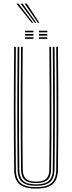

<svg xmlns="http://www.w3.org/2000/svg" viewBox="-20 -1066 410 1091"><path d="M185 5.5Q119 5.5 90.1 -19.8Q61.2 -45 60.5 -102.8Q59.5 -188.8 59 -275.2Q58.5 -361.8 58.6 -449Q58.8 -536.2 59.2 -624Q59.8 -711.8 60.5 -800H70.2Q69.5 -713.8 68.9 -627.1Q68.2 -540.5 68.2 -453.6Q68.2 -366.8 68.8 -279.2Q69.2 -191.8 70.2 -103Q71 -48 98.2 -25.2Q125.5 -2.5 185 -2.5Q244.5 -2.5 271.6 -25.2Q298.8 -48 299.5 -103Q300.8 -189 301.1 -275.5Q301.5 -362 301.5 -449.1Q301.5 -536.2 300.9 -624.1Q300.2 -712 299.5 -800H309.2Q310.5 -682.2 311 -566.9Q311.5 -451.5 311.1 -336.1Q310.8 -220.8 309.2 -102.8Q308.5 -45 279.6 -19.8Q250.8 5.5 185 5.5ZM185 -10.2Q130.8 -10.2 105.6 -31.4Q80.5 -52.5 80 -103.2Q79 -189.2 78.5 -275.9Q78 -362.5 78.1 -449.4Q78.2 -536.2 78.8 -624Q79.2 -711.8 80 -800H89.8Q89 -713.2 88.5 -626.6Q88 -540 87.9 -453.1Q87.8 -366.2 88.2 -278.9Q88.8 -191.5 89.8 -103.2Q90.2 -57 112.8 -37.6Q135.2 -18.2 185 -18.2Q234.5 -18.2 257 -37.6Q279.5 -57 280 -103.2Q281.2 -189.2 281.6 -275.9Q282 -362.5 281.9 -449.5Q281.8 -536.5 281.2 -624.1Q280.8 -711.8 280 -800H289.8Q290.5 -712 291.1 -625.2Q291.8 -538.5 291.8 -452Q291.8 -365.5 291.4 -278.5Q291 -191.5 289.8 -103.2Q289.2 -52.5 264.1 -31.4Q239 -10.2 185 -10.2ZM185 -25.8Q139.8 -25.8 119.9 -43.9Q100 -62 99.5 -103.5Q98 -219 97.8 -334.2Q97.5 -449.5 98 -565.8Q98.5 -682 99.5 -800H109.2Q108.5 -713.5 108 -626.5Q107.5 -539.5 107.4 -452.2Q107.2 -365 107.8 -277.8Q108.2 -190.5 109.2 -103.5Q109.8 -66.5 127.2 -50.1Q144.8 -33.8 185 -33.8Q225.2 -33.8 242.6 -50.1Q260 -66.5 260.5 -103.5Q262 -219.2 262.2 -334.5Q262.5 -449.8 262 -565.9Q261.5 -682 260.5 -800H270.2Q271 -712.2 271.5 -624.9Q272 -537.5 272.1 -450.6Q272.2 -363.8 271.9 -277Q271.5 -190.2 270.2 -103.5Q269.8 -61.8 249.8 -43.8Q229.8 -25.8 185 -25.8ZM201.5 -882.2V-891.5H248.8V-882.2ZM122.5 -845V-854.2H169.8V-845ZM122.5 -863.5V-873H169.8V-863.5ZM122.5 -882.2V-891.5H169.8V-882.2ZM201.5 -845V-854.2H248.8V-845ZM201.5 -863.5V-873H248.8V-863.5ZM160.2 -936.5 73.2 -1045.5H85L169 -936.5ZM177.8 -936.5 96.8 -1045.5H108.5L186.2 -936.5ZM195 -936.5 120.2 -1045.5H132.2L203.8 -936.5Z"/></svg>

Font: Big Shoulders Inline Text Thin ExtraLight
Style: Regular
Weight: 250
Version: Version 2.002